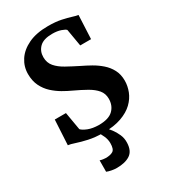

<svg xmlns="http://www.w3.org/2000/svg" viewBox="-237 -862 1073 1220"><g transform="rotate(-30 299.0 -252.0)"><path d="M287.5 11Q227.5 11 180.5 0.5Q133.5 -10 101 -21Q68.5 -32 51.5 -33.5L61.5 -216.5H143.5L166 -85.5Q178.5 -71.5 210.2 -59Q242 -46.5 287.5 -46Q360 -46 392.5 -77.8Q425 -109.5 425 -160Q425 -197.5 402.8 -224.2Q380.5 -251 341.2 -273.2Q302 -295.5 251.5 -319Q221.5 -332.5 188.2 -351.8Q155 -371 125.2 -398.2Q95.5 -425.5 77 -463.2Q58.5 -501 58.5 -552Q58.5 -606 88.2 -651.5Q118 -697 176.5 -724.8Q235 -752.5 321 -752.5Q375.5 -752.5 415.8 -744Q456 -735.5 483 -726.8Q510 -718 524.5 -716.5L516.5 -543.5H437L415.5 -669.5Q408.5 -678 382.2 -687.2Q356 -696.5 319 -696.5Q255 -696.5 225.8 -667.8Q196.5 -639 196.5 -595.5Q196.5 -554 220.8 -526Q245 -498 285.2 -475.8Q325.5 -453.5 373.5 -429.5Q406 -414 440.2 -394.8Q474.5 -375.5 504.2 -349.5Q534 -323.5 552.2 -289Q570.5 -254.5 570.5 -208.5Q570.5 -170 555.5 -131Q540.5 -92 507.5 -60Q474.5 -28 420.2 -8.5Q366 11 287.5 11ZM249 247.5Q231 247.5 211 243.5Q191 239.5 178 234L178.5 150.5Q188.5 154 201.2 155.8Q214 157.5 220.5 157.5Q254.5 157.5 273.5 145.8Q292.5 134 292.5 89.5Q292.5 62 280.2 35.5Q268 9 259.5 -2L299 -6.5L317.5 -2Q328.5 7.5 345 29Q361.5 50.5 374.2 79.5Q387 108.5 385.5 141.5Q383.5 200 347.5 223.8Q311.5 247.5 249 247.5Z"/></g></svg>

Font: Merriweather Text Regular
Style: Bold
Weight: 700
Designer: Eben Sorkin
Foundry: Eben Sorkin
Version: Version 2.100; ttfautohint (v1.7.19-72a1) -l 8 -r 50 -G 200 